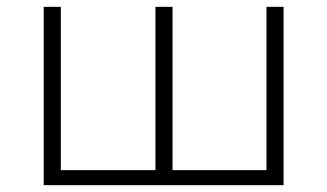

<svg xmlns="http://www.w3.org/2000/svg" viewBox="-20 -542 958 562"><path d="M108 -522H158V-44H435V-522H485V-44H760V-522H810V0H108Z"/></svg>

Font: Goldbeck Next Light
Style: Regular
Weight: 300
Designer: Julieta Ulanovsky
Foundry: Julieta Ulanovsky
Version: Version 7.200